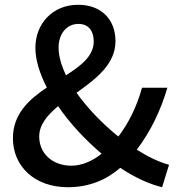

<svg xmlns="http://www.w3.org/2000/svg" viewBox="-20 -770 745 803"><path d="M144 -199C144 -249 178 -288 223 -326C272 -254 337 -185 405 -127C366 -96 322 -77 278 -77C202 -77 144 -126 144 -199ZM225 -571C225 -629 259 -670 308 -670C353 -670 372 -637 372 -597C372 -536 320 -496 256 -455C237 -495 225 -535 225 -571ZM687 -81C648 -91 601 -113 552 -144C610 -220 652 -308 680 -403H574C552 -324 518 -255 475 -199C410 -251 347 -316 300 -382C381 -440 463 -501 463 -598C463 -688 404 -750 307 -750C199 -750 128 -670 128 -570C128 -519 146 -462 176 -404C101 -354 34 -293 34 -192C34 -76 123 13 264 13C353 13 425 -18 483 -68C543 -28 604 0 658 13Z"/></svg>

Font: Genne Gothic Medium
Style: Regular
Weight: 500
Designer: Ryoko NISHIZUKA (kana & ideographs); Paul D. Hunt (Latin, Greek & Cyrillic); Wenlong ZHANG (bopomofo); Sandoll Communica
Foundry: Adobe Systems Incorporated
Version: Version 1.004;PS 1.004;hotconv 16.6.51;makeotf.lib2.5.65220